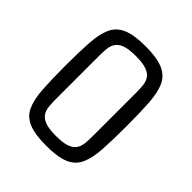

<svg xmlns="http://www.w3.org/2000/svg" viewBox="-197 -844 988 988"><g transform="rotate(45 296.5 -350.0)"><path d="M296 12Q214 12 168.5 -7Q123 -26 103.5 -68.5Q84 -111 79.5 -180Q75 -249 75 -349Q75 -449 79.5 -518.5Q84 -588 103.5 -630.5Q123 -673 168.5 -692.5Q214 -712 296 -712Q379 -712 424.5 -692.5Q470 -673 489.5 -630.5Q509 -588 513.5 -518.5Q518 -449 518 -349Q518 -249 513.5 -180Q509 -111 489.5 -68.5Q470 -26 424.5 -7Q379 12 296 12ZM431 -193V-507Q431 -536 428.5 -560.5Q426 -585 414 -603Q402 -621 374.5 -631Q347 -641 297 -641Q246 -641 218.5 -631Q191 -621 179 -603Q167 -585 164.5 -560.5Q162 -536 162 -507V-193Q162 -164 164.5 -139.5Q167 -115 179 -97Q191 -79 218.5 -69Q246 -59 297 -59Q347 -59 374.5 -69Q402 -79 414 -97Q426 -115 428.5 -139.5Q431 -164 431 -193Z"/></g></svg>

Font: Strait
Style: Regular
Weight: 400
Designer: Eduardo Rodriguez Tunni
Foundry: Eduardo Rodriguez Tunni
Version: Version 1.002; ttfautohint (v1.8.4.7-5d5b);gftools[0.9.23]